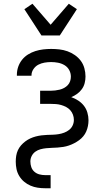

<svg xmlns="http://www.w3.org/2000/svg" viewBox="-20 -789 540 1024"><path d="M221 215Q201 215 181 212Q161 209 142.5 201Q124 193 108.5 180Q93 167 82.5 149.5Q72 132 68 112.5Q64 93 64 73Q64 57 66.5 41.5Q69 26 75.5 12Q82 -2 92 -13.5Q102 -25 114.5 -34.5Q127 -44 141 -50.5Q155 -57 170 -61Q185 -65 200.5 -67Q216 -69 231 -69.5Q246 -70 261.5 -70.5Q277 -71 292.5 -73.5Q308 -76 322.5 -81.5Q337 -87 349 -96.5Q361 -106 367.5 -120Q374 -134 374 -150Q374 -164 369 -177.5Q364 -191 354.5 -201.5Q345 -212 332.5 -218.5Q320 -225 306 -229Q292 -233 278 -234Q264 -235 250 -235H194V-305H250Q262 -305 274.5 -306.5Q287 -308 299 -311Q311 -314 322 -320Q333 -326 341.5 -335Q350 -344 354 -356Q358 -368 358 -380Q358 -399 349 -415.5Q340 -432 324 -441.5Q308 -451 289.5 -454.5Q271 -458 253 -458Q235 -458 217.5 -455Q200 -452 184.5 -444Q169 -436 158.5 -420.5Q148 -405 148 -388V-385H70V-390Q70 -412 77 -432.5Q84 -453 97.5 -470Q111 -487 129.5 -498.5Q148 -510 168.5 -516.5Q189 -523 210.5 -525.5Q232 -528 253 -528Q275 -528 297 -525.5Q319 -523 340 -515.5Q361 -508 379.5 -495Q398 -482 411 -464.5Q424 -447 430 -425Q436 -403 436 -381Q436 -363 431.5 -345.5Q427 -328 416.5 -313.5Q406 -299 391.5 -288.5Q377 -278 360 -271Q380 -264 397.5 -252.5Q415 -241 427.5 -225Q440 -209 446 -188.5Q452 -168 452 -148Q452 -132 449 -117Q446 -102 440 -88Q434 -74 424 -62Q414 -50 401.5 -41Q389 -32 375.5 -25Q362 -18 347.5 -13Q333 -8 317.5 -5.5Q302 -3 287 -2Q272 -1 256.5 -0.5Q241 0 226 1.5Q211 3 196 7Q181 11 168.5 20Q156 29 149 43Q142 57 142 72Q142 88 147 102.5Q152 117 163.5 127Q175 137 190 141Q205 145 221 145H250V215ZM201 -600 110 -740 153 -769 250 -657 347 -769 390 -740 299 -600Z"/></svg>

Font: Iosevka MaddieWtf
Style: Regular
Weight: 400
Monospace: yes
Designer: Belleve Invis
Foundry: Belleve Invis
Version: Version 31.3.0; ttfautohint (v1.8.3)